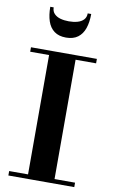

<svg xmlns="http://www.w3.org/2000/svg" viewBox="-107 -1052 649 1106"><g transform="rotate(10 218.0 -499.5)"><path d="M25 0V-26H135.5V-724H25V-750H410.5V-724H290.5V-26H410.5V0ZM213.5 -840Q171 -840 144.5 -859.8Q118 -879.5 106 -915.2Q94 -951 94 -999H114Q114 -976 127.8 -961.8Q141.5 -947.5 164 -941.2Q186.5 -935 213.5 -935Q240.5 -935 263.2 -941.2Q286 -947.5 299.5 -961.8Q313 -976 313 -999H333.5Q333.5 -951 321.2 -915.2Q309 -879.5 282.5 -859.8Q256 -840 213.5 -840Z"/></g></svg>

Font: Bodoni Moda SC 9pt
Style: Bold
Weight: 700
Designer: Owen Earl
Foundry: indestructible type
Version: Version 2.005